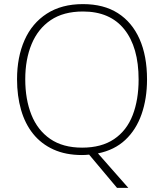

<svg xmlns="http://www.w3.org/2000/svg" viewBox="-20 -745 799 935"><path d="M696 -358Q696 -265 669.5 -189Q643 -113 590 -63.5Q537 -14 457 2L605 170H550L414 8Q405 9 396.5 9.5Q388 10 379 10Q300 10 240.5 -17Q181 -44 141.5 -93Q102 -142 82.5 -210Q63 -278 63 -359Q63 -467 99.5 -549.5Q136 -632 208 -678.5Q280 -725 384 -725Q485 -725 554 -681Q623 -637 659.5 -555Q696 -473 696 -358ZM103 -359Q103 -261 133 -186Q163 -111 224.5 -68.5Q286 -26 380 -26Q474 -26 535.5 -67.5Q597 -109 626 -184Q655 -259 655 -358Q655 -515 585.5 -602Q516 -689 384 -689Q289 -689 227 -647Q165 -605 134 -530.5Q103 -456 103 -359Z"/></svg>

Font: Noto Sans Khmer ExtraLight
Style: Regular
Weight: 250
Version: Version 2.003